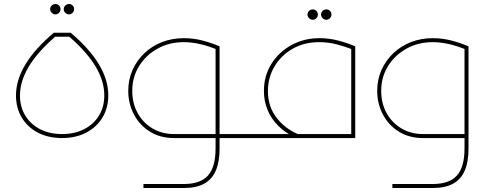

<svg xmlns="http://www.w3.org/2000/svg" viewBox="-20 -691 2435 961"><path d="M249 -527H334Q522 -368 522 -214Q522 -151 493 -103Q464 -55 412 -27.5Q360 0 291 0Q222 0 170 -27Q118 -54 89 -102.5Q60 -151 60 -213Q60 -367 249 -527ZM256 -507Q168 -431 124 -357.5Q80 -284 80 -213Q80 -156 106.5 -112.5Q133 -69 180.5 -44.5Q228 -20 291 -20Q354 -20 401.5 -44.5Q449 -69 475.5 -112.5Q502 -156 502 -214Q502 -285 458.5 -358Q415 -431 327 -507ZM325 -619Q315 -619 307 -627Q299 -635 299 -645Q299 -656 307 -663.5Q315 -671 326 -671Q336 -671 343.5 -663.5Q351 -656 351 -645Q351 -635 343.5 -627Q336 -619 325 -619ZM257 -619Q247 -619 239 -627Q231 -635 231 -645Q231 -656 239 -663.5Q247 -671 258 -671Q268 -671 275.5 -663.5Q283 -656 283 -645Q283 -635 275.5 -627Q268 -619 257 -619Z M1053 0V-20H1168V0ZM1168 0V-20Q1182 -20 1185 -17.5Q1188 -15 1188 -10Q1188 -6 1185 -3Q1182 0 1168 0ZM698 250V230H900Q983 230 1021 187.5Q1059 145 1059 53V-458L1079 -459V53Q1079 118 1060.5 162Q1042 206 1002.5 228Q963 250 900 250ZM851 0Q782 0 730.5 -32Q679 -64 650.5 -118Q622 -172 622 -236Q622 -293 643.5 -341Q665 -389 703 -425Q741 -461 791.5 -480.5Q842 -500 900 -500Q948 -500 994 -488Q1040 -476 1079 -459L1071 -441Q978 -480 900 -480Q827 -480 768.5 -447.5Q710 -415 676 -360Q642 -305 642 -236Q642 -174 669 -125Q696 -76 743.5 -48Q791 -20 851 -20H1075V0Z M1168 0V-20H1738V-459H1758V0ZM1451 -6Q1406 -28 1372 -62Q1338 -96 1319.5 -140Q1301 -184 1301 -236Q1301 -312 1338.5 -371.5Q1376 -431 1439 -465.5Q1502 -500 1579 -500Q1627 -500 1673 -488Q1719 -476 1758 -459L1749 -441Q1711 -457 1667.5 -468.5Q1624 -480 1578 -480Q1502 -480 1444 -446.5Q1386 -413 1353.5 -357.5Q1321 -302 1321 -235Q1321 -153 1369.5 -95Q1418 -37 1491 -12ZM1168 0Q1154 0 1151 -3Q1148 -6 1148 -10Q1148 -15 1151 -17.5Q1154 -20 1168 -20ZM1613 -592Q1603 -592 1595 -600Q1587 -608 1587 -618Q1587 -629 1595 -636.5Q1603 -644 1614 -644Q1624 -644 1631.5 -636.5Q1639 -629 1639 -618Q1639 -608 1631.5 -600Q1624 -592 1613 -592ZM1545 -592Q1535 -592 1527 -600Q1519 -608 1519 -618Q1519 -629 1527 -636.5Q1535 -644 1546 -644Q1556 -644 1563.5 -636.5Q1571 -629 1571 -618Q1571 -608 1563.5 -600Q1556 -592 1545 -592Z M1944 250V230H2146Q2229 230 2267 187.5Q2305 145 2305 53V-458L2325 -459V53Q2325 118 2306.5 162Q2288 206 2248.5 228Q2209 250 2146 250ZM2097 0Q2028 0 1976.5 -32Q1925 -64 1896.5 -118Q1868 -172 1868 -236Q1868 -293 1889.5 -341Q1911 -389 1949 -425Q1987 -461 2037.5 -480.5Q2088 -500 2146 -500Q2194 -500 2240 -488Q2286 -476 2325 -459L2317 -441Q2224 -480 2146 -480Q2073 -480 2014.5 -447.5Q1956 -415 1922 -360Q1888 -305 1888 -236Q1888 -174 1915 -125Q1942 -76 1989.5 -48Q2037 -20 2097 -20H2321V0Z"/></svg>

Font: Alexandria Thin
Style: Regular
Weight: 250
Designer: Mohamed Gaber
Foundry: Kief Type Foundry
Version: Version 5.100